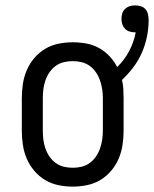

<svg xmlns="http://www.w3.org/2000/svg" viewBox="-20 -685 572 713"><path d="M250 8Q223 8 196.5 2.5Q170 -3 147.5 -16.5Q125 -30 107.5 -50.5Q90 -71 79.5 -95.5Q69 -120 65 -146.5Q61 -173 61 -200V-320Q61 -347 65 -373.5Q69 -400 79.5 -424.5Q90 -449 107.5 -469.5Q125 -490 147.5 -503.5Q170 -517 196.5 -522.5Q223 -528 250 -528Q275 -528 300 -523.5Q325 -519 347 -507Q369 -495 386.5 -476.5Q404 -458 415 -436Q442 -462 459.5 -495Q477 -528 484 -565H481Q471 -565 461 -568Q451 -571 444 -578.5Q437 -586 434 -595.5Q431 -605 431 -615Q431 -625 434 -635Q437 -645 444.5 -652Q452 -659 461.5 -662Q471 -665 481 -665Q492 -665 502.5 -662Q513 -659 520 -651Q527 -643 529.5 -632Q532 -621 532 -611Q532 -579 525.5 -548Q519 -517 506.5 -488.5Q494 -460 475 -435Q456 -410 433 -388Q437 -372 438 -354.5Q439 -337 439 -320V-200Q439 -173 435 -146.5Q431 -120 420.5 -95.5Q410 -71 392.5 -50.5Q375 -30 352.5 -16.5Q330 -3 303.5 2.5Q277 8 250 8ZM250 -62Q267 -62 283.5 -66Q300 -70 313.5 -80Q327 -90 336.5 -104Q346 -118 351.5 -134Q357 -150 359.5 -166.5Q362 -183 362 -200V-320Q362 -337 359.5 -353.5Q357 -370 351.5 -386Q346 -402 336.5 -416Q327 -430 313.5 -440Q300 -450 283.5 -454Q267 -458 250 -458Q233 -458 216.5 -454Q200 -450 186.5 -440Q173 -430 163.5 -416Q154 -402 148.5 -386Q143 -370 141 -353.5Q139 -337 139 -320V-200Q139 -183 141 -166.5Q143 -150 148.5 -134Q154 -118 163.5 -104Q173 -90 186.5 -80Q200 -70 216.5 -66Q233 -62 250 -62Z"/></svg>

Font: Iosevka Curly Slab
Style: Regular
Weight: 400
Monospace: yes
Designer: Belleve Invis
Foundry: Belleve Invis
Version: Version 22.1.2; ttfautohint (v1.8.4)